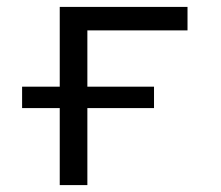

<svg xmlns="http://www.w3.org/2000/svg" viewBox="-20 -536 640 556"><path d="M153 0H233V-223H426V-285H233V-448H523V-516H153V-285H44V-223H153Z"/></svg>

Font: IBM Plex Mono
Style: Regular
Weight: 400
Monospace: yes
Designer: Mike Abbink, Paul van der Laan, Pieter van Rosmalen
Foundry: Bold Monday
Version: Version 2.004